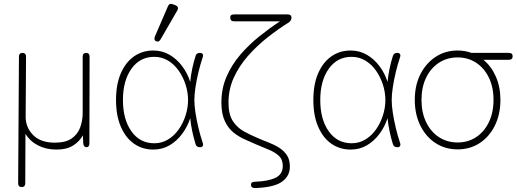

<svg xmlns="http://www.w3.org/2000/svg" viewBox="-20 -746 2618 973"><path d="M90 202Q72 202 72 182L76 -458Q76 -478 94 -478Q112 -478 112 -458L110 -154Q110 -100 148 -61.5Q186 -23 258 -23Q313 -23 343.5 -44.5Q374 -66 386.5 -100.5Q399 -135 399 -174V-458Q399 -478 417 -478Q434 -478 434 -458L433 -20Q433 0 418 0Q404 0 402 -19L400 -60Q383 -29 350.5 -8.5Q318 12 266 12Q214 12 173 -9Q132 -30 109 -68L108 182Q108 202 90 202Z M757 12Q702 12 659.5 -17.5Q617 -47 592.5 -103.5Q568 -160 568 -239Q568 -319 592.5 -375Q617 -431 659.5 -460.5Q702 -490 757 -490Q802 -490 839 -468.5Q876 -447 903 -411Q930 -375 944 -331Q947 -363 954 -397Q961 -431 971 -462Q975 -478 993 -478Q1003 -478 1007 -472Q1011 -466 1007 -455Q995 -419 985.5 -379.5Q976 -340 970.5 -303Q965 -266 965 -239Q965 -212 970.5 -175.5Q976 -139 985.5 -99Q995 -59 1007 -23Q1011 -13 1007.5 -6.5Q1004 0 996 0H993Q975 0 971 -16Q961 -48 954 -82Q947 -116 944 -147Q930 -104 903 -67.5Q876 -31 839 -9.5Q802 12 757 12ZM762 -20Q800 -20 831.5 -39Q863 -58 885.5 -90Q908 -122 920.5 -161Q933 -200 933 -239Q933 -278 920.5 -317Q908 -356 885.5 -388Q863 -420 831.5 -439Q800 -458 762 -458Q689 -458 646 -397.5Q603 -337 603 -239Q603 -141 646 -80.5Q689 -20 762 -20ZM794 -547Q785 -531 771 -537Q758 -543 765 -561L831 -714Q838 -732 857 -724L870 -719Q889 -710 878 -692Z M1273 207Q1252 207 1252 191Q1251 175 1272 175Q1337 173 1375 155.5Q1413 138 1413 95Q1413 62 1393 43.5Q1373 25 1342 12.5Q1311 0 1276 -15Q1252 -26 1222 -39Q1192 -52 1164.5 -73.5Q1137 -95 1119.5 -132Q1102 -169 1102 -227Q1102 -298 1128.5 -358.5Q1155 -419 1198.5 -469.5Q1242 -520 1294.5 -562Q1347 -604 1399 -638H1167Q1147 -638 1147 -656Q1145 -673 1167 -673H1437Q1457 -673 1457 -657V-655Q1456 -640 1443 -632Q1390 -599 1336 -556.5Q1282 -514 1237 -463Q1192 -412 1165 -353Q1138 -294 1138 -226Q1138 -166 1160 -132.5Q1182 -99 1215.5 -80.5Q1249 -62 1285 -47Q1312 -35 1341 -24Q1370 -13 1394.5 2.5Q1419 18 1434 40.5Q1449 63 1449 98Q1449 147 1408 175.5Q1367 204 1273 207Z M1757 12Q1702 12 1659.5 -17.5Q1617 -47 1592.5 -103.5Q1568 -160 1568 -239Q1568 -319 1592.5 -375Q1617 -431 1659.5 -460.5Q1702 -490 1757 -490Q1802 -490 1839 -468.5Q1876 -447 1903 -411Q1930 -375 1944 -331Q1947 -363 1954 -397Q1961 -431 1971 -462Q1975 -478 1993 -478Q2003 -478 2007 -472Q2011 -466 2007 -455Q1995 -419 1985.5 -379.5Q1976 -340 1970.5 -303Q1965 -266 1965 -239Q1965 -212 1970.5 -175.5Q1976 -139 1985.5 -99Q1995 -59 2007 -23Q2011 -13 2007.5 -6.5Q2004 0 1996 0H1993Q1975 0 1971 -16Q1961 -48 1954 -82Q1947 -116 1944 -147Q1930 -104 1903 -67.5Q1876 -31 1839 -9.5Q1802 12 1757 12ZM1762 -20Q1800 -20 1831.5 -39Q1863 -58 1885.5 -90Q1908 -122 1920.5 -161Q1933 -200 1933 -239Q1933 -278 1920.5 -317Q1908 -356 1885.5 -388Q1863 -420 1831.5 -439Q1800 -458 1762 -458Q1689 -458 1646 -397.5Q1603 -337 1603 -239Q1603 -141 1646 -80.5Q1689 -20 1762 -20Z M2299 11Q2236 11 2187 -21Q2138 -53 2110 -110Q2082 -167 2082 -240Q2082 -313 2110 -369Q2138 -425 2187 -457.5Q2236 -490 2299 -490Q2336 -490 2369 -478H2558Q2578 -478 2578 -461Q2578 -443 2558 -443H2430Q2470 -410 2493 -357.5Q2516 -305 2516 -240Q2516 -167 2488 -110Q2460 -53 2411 -21Q2362 11 2299 11ZM2299 -24Q2352 -24 2393 -51Q2434 -78 2457.5 -127Q2481 -176 2481 -240Q2481 -304 2457.5 -352.5Q2434 -401 2393 -428Q2352 -455 2299 -455Q2246 -455 2204.5 -428Q2163 -401 2139.5 -352.5Q2116 -304 2116 -240Q2116 -176 2139.5 -127Q2163 -78 2204.5 -51Q2246 -24 2299 -24Z"/></svg>

Font: Zen Maru Gothic Light
Style: Regular
Weight: 300
Designer: Yoshimichi Ohira
Foundry: Positype
Version: Version 1.001